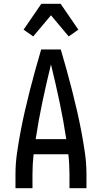

<svg xmlns="http://www.w3.org/2000/svg" viewBox="-20 -997 540 1017"><path d="M62 0V-74Q62 -130 70 -186Q78 -242 88.5 -297.5Q99 -353 111.5 -408Q124 -463 138 -517.5Q152 -572 167 -626.5Q182 -681 198 -735H302Q318 -681 333 -626.5Q348 -572 362 -517.5Q376 -463 388.5 -408Q401 -353 411.5 -297.5Q422 -242 430 -186Q438 -130 438 -74V0H348V-74Q348 -100 346.5 -127Q345 -154 342 -180H158Q155 -154 153.5 -127Q152 -100 152 -74V0ZM331 -260Q316 -360 295 -459Q274 -558 250 -656Q226 -558 205 -459Q184 -360 169 -260ZM156 -804 105 -840 199 -977H301L395 -840L344 -804L250 -916Z"/></svg>

Font: Iosevka Term Curly Medium
Style: Regular
Weight: 500
Designer: Belleve Invis
Foundry: Belleve Invis
Version: Version 32.3.0